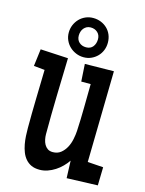

<svg xmlns="http://www.w3.org/2000/svg" viewBox="-109 -768 639 844"><g transform="rotate(15 210.5 -346.0)"><path d="M420.9 -78.1 418.9 4.9 278.3 9.8 275.4 -69.3Q265.6 -54.7 252.2 -41.3Q238.8 -27.8 222.9 -17.6Q207 -7.3 189.2 -1.2Q171.4 4.9 153.3 4.9Q130.9 4.9 115.2 -2.4Q99.6 -9.8 88.9 -22.5Q78.1 -35.2 71.8 -51.5Q65.4 -67.9 62 -86.2Q58.6 -104.5 57.6 -123.3Q56.6 -142.1 56.6 -159.2Q56.6 -225.6 58.3 -291.7Q60.1 -357.9 61.5 -424.8L11.7 -429.7L21.5 -507.8L147.5 -501Q145 -413.1 142.8 -327.1Q140.6 -241.2 140.6 -153.3Q140.6 -142.1 143.1 -129.9Q145.5 -117.7 151.1 -107.7Q156.7 -97.7 166 -91.3Q175.3 -85 189.5 -85Q210.9 -85 225.8 -96.9Q240.7 -108.9 250 -126.5Q259.3 -144 263.4 -164.6Q267.6 -185.1 268.6 -202.1Q271.5 -255.9 272 -309.6Q272.5 -363.3 273.4 -417H230.5L225.6 -496.1L357.4 -498L349.6 -83ZM299.3 -611.8Q299.3 -593.3 292.7 -577.1Q286.1 -561 274.4 -549.1Q262.7 -537.1 246.8 -530Q231 -522.9 212.4 -522.9Q193.8 -522.9 177.5 -529.8Q161.1 -536.6 148.7 -548.3Q136.2 -560.1 128.9 -576.2Q121.6 -592.3 121.6 -610.8Q121.6 -629.4 128.4 -645.8Q135.3 -662.1 147 -674.3Q158.7 -686.5 174.8 -693.6Q190.9 -700.7 209.5 -700.7Q228.5 -700.7 244.9 -694.1Q261.2 -687.5 273.4 -675.8Q285.6 -664.1 292.5 -647.7Q299.3 -631.3 299.3 -611.8ZM253.4 -615.7Q253.4 -634.8 241 -646.2Q228.5 -657.7 209.5 -657.7Q199.2 -657.7 191.4 -653.6Q183.6 -649.4 178.2 -642.8Q172.9 -636.2 170.2 -627.7Q167.5 -619.1 167.5 -609.9Q167.5 -590.8 179.9 -579.3Q192.4 -567.9 211.4 -567.9Q231.9 -567.9 242.7 -581.8Q253.4 -595.7 253.4 -615.7Z"/></g></svg>

Font: Maiden Orange
Style: Regular
Weight: 400
Designer: Astigmatic (AOETI)
Foundry: Astigmatic (AOETI)
Version: Version 1.000